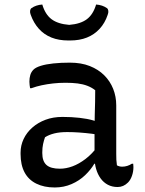

<svg xmlns="http://www.w3.org/2000/svg" viewBox="-20 -819 640 849"><path d="M494 -353Q494 -326 494 -299.5Q494 -273 494 -246Q494 -219 494 -192.5Q494 -166 494 -139Q494 -124 494.5 -112.5Q495 -101 497 -88Q502 -85 508 -83.5Q514 -82 520 -82Q532 -82 543 -85.5Q554 -89 563 -95H569Q569 -91 569.5 -88Q570 -85 570 -80Q570 -60 563.5 -41.5Q557 -23 546 -12Q536 -2 524.5 3Q513 8 500 8Q476 8 457 -2Q438 -12 425 -30Q412 -48 405 -72Q398 -96 398 -122Q398 -153 398 -186Q398 -219 398 -243Q398 -282 399 -312Q400 -342 400.5 -368Q401 -394 401 -420Q386 -432 366.5 -439.5Q347 -447 323.5 -450Q300 -453 270 -453Q241 -453 214.5 -450Q188 -447 164.5 -442Q141 -437 119 -429H113Q112 -435 111 -443Q110 -451 110 -458Q110 -474 114 -487.5Q118 -501 128 -511Q138 -521 160.5 -528Q183 -535 216 -538.5Q249 -542 289 -542Q339 -542 377 -527Q415 -512 441 -486Q467 -460 480.5 -426Q494 -392 494 -353ZM167 -142Q167 -106 185.5 -89.5Q204 -73 245 -73Q272 -73 300.5 -83.5Q329 -94 358 -116Q387 -138 414 -174L413 -95H397Q382 -69 356.5 -44.5Q331 -20 296.5 -5Q262 10 222 10Q175 10 140.5 -7Q106 -24 88.5 -57Q71 -90 71 -138V-144Q71 -176 84.5 -204.5Q98 -233 123 -255Q148 -277 181.5 -289.5Q215 -302 256 -302Q296 -302 331.5 -298Q367 -294 392.5 -286.5Q418 -279 428 -272Q434 -267 437 -259.5Q440 -252 441.5 -242Q443 -232 443 -217Q415 -224 387 -227.5Q359 -231 331.5 -233Q304 -235 277 -235Q244 -235 220 -229Q196 -223 179 -212Q174 -198 170.5 -182Q167 -166 167 -145ZM286 -709Q336 -713 364 -734Q392 -755 405 -799Q419 -798 431 -794Q443 -790 453 -783Q458 -779 459 -771Q460 -763 456 -753Q444 -717 420.5 -691.5Q397 -666 364.5 -653Q332 -640 290 -640H282Q240 -640 207.5 -653Q175 -666 152 -691.5Q129 -717 116 -753Q112 -763 113 -771Q114 -779 119 -783Q129 -790 141 -794Q153 -798 167 -799Q180 -755 208 -734Q236 -713 286 -709Z"/></svg>

Font: Recursive Casual
Style: Regular
Weight: 400
Version: Version 1.047